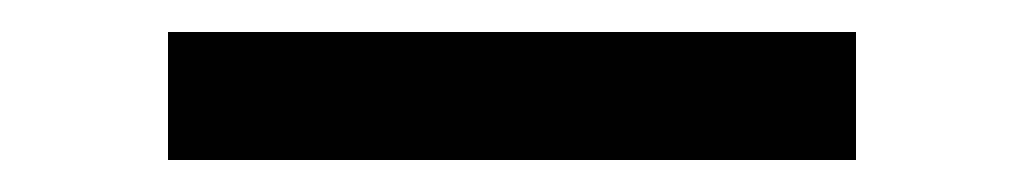

<svg xmlns="http://www.w3.org/2000/svg" viewBox="-20 -390 640 120"><path d="M515 -290H85V-370H515Z"/></svg>

Font: JetBrains Mono
Style: Regular
Weight: 400
Monospace: yes
Designer: Philipp Nurullin, Konstantin Bulenkov
Foundry: JetBrains
Version: Version 2.001;December 29, 2023;FontCreator 11.5.0.2427 32-b